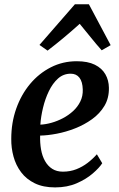

<svg xmlns="http://www.w3.org/2000/svg" viewBox="-20 -846 545 878"><path d="M447.5 -99.5Q434 -78.5 404.2 -52.8Q374.5 -27 331 -8Q287.5 11 232 11Q177.5 11 139 -7.8Q100.5 -26.5 76.5 -58.5Q52.5 -90.5 41.8 -130Q31 -169.5 31.5 -211Q31.5 -285 54.2 -349.2Q77 -413.5 117.5 -462Q158 -510.5 212.5 -538.2Q267 -566 331 -566Q381.5 -566 413.8 -550Q446 -534 461.8 -506.5Q477.5 -479 478 -445Q479 -398 457.8 -362.2Q436.5 -326.5 401 -301Q365.5 -275.5 323.5 -259Q281.5 -242.5 239.2 -234.5Q197 -226.5 163.5 -226Q162.5 -192 167.8 -162.2Q173 -132.5 185.8 -109.8Q198.5 -87 218.8 -74Q239 -61 267.5 -61Q300.5 -61 328.8 -72Q357 -83 380.5 -101Q404 -119 423 -140.5ZM303.5 -509Q270 -509 245.2 -486.8Q220.5 -464.5 203.5 -429.2Q186.5 -394 176.8 -353.5Q167 -313 164.5 -276Q188.5 -277 215.2 -284.5Q242 -292 267.8 -305.5Q293.5 -319 314.2 -338Q335 -357 347.2 -381.8Q359.5 -406.5 358.5 -436.5Q357.5 -472.5 343.2 -490.8Q329 -509 303.5 -509ZM197.5 -614.5 160.5 -640.5 322.5 -826.5H386.5L486 -639.5L445 -616Q419.5 -644.5 395 -675.2Q370.5 -706 344.5 -737Q309.5 -705.5 272.5 -674.5Q235.5 -643.5 197.5 -614.5Z"/></svg>

Font: Merriweather 28pt SemiBold
Style: Italic
Weight: 600
Italic angle: -7.8°
Version: Version 2.101